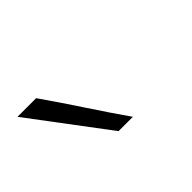

<svg xmlns="http://www.w3.org/2000/svg" viewBox="-71 -702 313 313"><g transform="rotate(-45 85.5 -545.5)"><path d="M14 -612Q37 -579 59 -545.5Q81 -512 104 -479H71Q46 -512 21 -545.5Q-4 -579 -29 -612Z"/></g></svg>

Font: Josefin Slab
Style: Regular
Weight: 400
Designer: Santiago Orozco
Foundry: Typemade
Version: Version 1.000